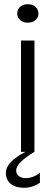

<svg xmlns="http://www.w3.org/2000/svg" viewBox="-20 -723 264 914"><path d="M112 -615C142 -615 163 -633 163 -659C163 -685 142 -703 112 -703C83 -703 62 -685 62 -659C62 -633 83 -615 112 -615ZM101 0C45 29 8 62 8 100C8 147 44 171 94 171C125 171 151 160 170 147V99C149 117 124 125 102 125C76 125 57 111 57 89C57 61 92 32 143 0H144V-530H80V0Z"/></svg>

Font: Roundo
Style: Regular
Weight: 400
Designer: Shiva Nallaperumal
Foundry: Indian Type Foundry
Version: Version 2.000